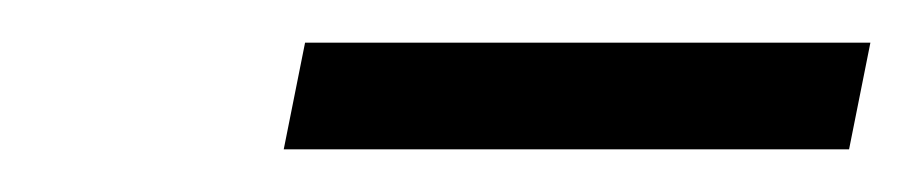

<svg xmlns="http://www.w3.org/2000/svg" viewBox="-20 -589 428 90"><path d="M123 -569H388L378 -519H113Z"/></svg>

Font: LXGW Bright GB
Style: Italic
Weight: 400
Italic angle: -12°
Designer: Christian Thalmann (Catharsis Fonts)
Foundry: LXGW / Christian Thalmann (Catharsis Fonts) / Fontworks Inc.
Version: Version 5.510